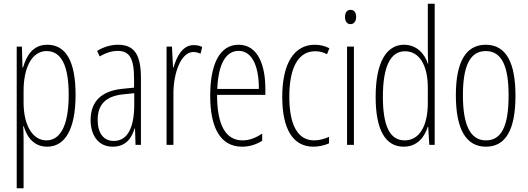

<svg xmlns="http://www.w3.org/2000/svg" viewBox="-20 -780 2842 1034"><path d="M235 -539C158 -539 123 -482 104 -416H101L98 -529H70V234H107V-29C107 -59 106 -85 105 -100H108C123 -46 160 10 234 10C327 10 387 -78 387 -270C387 -451 334 -539 235 -539ZM231 -505C313 -505 350 -421 350 -270C350 -89 297 -24 230 -24C157 -24 107 -103 107 -228V-291C107 -416 152 -505 231 -505Z M615 -539C578 -539 537 -527 503 -506L517 -476C554 -498 587 -506 613 -506C676 -506 702 -468 702 -356V-308L641 -302C531 -291 468 -238 468 -133C468 -59 504 10 587 10C659 10 690 -38 705 -89H707L710 0H739V-359C739 -487 703 -539 615 -539ZM643 -272 703 -278V-218C703 -100 671 -21 593 -21C539 -21 506 -61 506 -134C506 -218 550 -262 643 -272Z M1023 -537C960 -537 931 -471 914 -416H912L906 -529H877V0H914V-278C914 -381 952 -500 1022 -500C1036 -500 1051 -495 1060 -491L1069 -527C1054 -535 1037 -537 1023 -537Z M1265 -539C1162 -539 1112 -433 1112 -264C1112 -97 1164 10 1284 10C1326 10 1362 -3 1392 -22V-61C1356 -36 1322 -24 1286 -24C1194 -24 1149 -109 1149 -269H1409V-303C1409 -425 1371 -539 1265 -539ZM1265 -506C1343 -506 1375 -412 1374 -301H1150C1156 -439 1198 -506 1265 -506Z M1668 10C1695 10 1728 3 1752 -8V-43C1725 -31 1698 -24 1672 -24C1578 -24 1538 -117 1538 -259C1538 -422 1590 -504 1677 -504C1700 -504 1721 -499 1741 -488L1754 -520C1731 -532 1705 -539 1675 -539C1565 -539 1500 -440 1500 -258C1500 -91 1554 10 1668 10Z M1868 -727C1846 -727 1838 -709 1838 -688C1838 -667 1848 -650 1867 -650C1886 -650 1898 -665 1898 -689C1898 -709 1890 -727 1868 -727ZM1886 -529H1849V0H1886Z M2154 10C2229 10 2268 -45 2284 -98H2286L2292 0H2321V-760H2284V-506C2284 -484 2285 -463 2286 -437H2284C2269 -487 2226 -539 2156 -539C2059 -539 2003 -441 2003 -258C2003 -83 2054 10 2154 10ZM2159 -24C2076 -24 2042 -109 2042 -258C2042 -420 2082 -504 2161 -504C2239 -504 2284 -428 2284 -307V-226C2284 -102 2239 -24 2159 -24Z M2756 -265C2756 -437 2709 -539 2596 -539C2487 -539 2435 -444 2435 -267C2435 -84 2490 10 2597 10C2704 10 2756 -82 2756 -265ZM2473 -267C2473 -421 2509 -505 2596 -505C2686 -505 2719 -416 2719 -266C2719 -101 2681 -24 2597 -24C2512 -24 2473 -108 2473 -267Z"/></svg>

Font: Noto Sans Gurmukhi UI ExtraCondensed ExtraLight
Style: Regular
Weight: 200
Width: 2
Designer: Jelle Bosma - Monotype Design Team
Foundry: Monotype Imaging Inc.
Version: Version 2.004